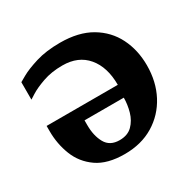

<svg xmlns="http://www.w3.org/2000/svg" viewBox="-120 -625 769 763"><g transform="rotate(-30 264.5 -244.0)"><path d="M246.1 12.2Q167 12.2 120.1 -20.5Q73.2 -53.2 52.7 -105.5Q32.2 -157.7 32.2 -215.8Q32.2 -222.2 32.2 -228Q32.2 -233.9 32.2 -240.2H358.9Q358.9 -321.8 318.8 -369.4Q278.8 -417 206.1 -417Q155.8 -417 116.5 -403.1Q77.1 -389.2 54.7 -375Q32.2 -360.8 32.2 -360.8V-440.9Q32.2 -440.9 58.3 -455.8Q84.5 -470.7 131.8 -485.4Q179.2 -500 243.2 -500Q328.1 -500 384.8 -466.6Q441.4 -433.1 469.7 -376.5Q498 -319.8 498 -250Q498 -174.8 466.8 -115.5Q435.5 -56.2 378.9 -22Q322.3 12.2 246.1 12.2ZM255.9 -45.9Q293 -45.9 314.5 -67.4Q335.9 -88.9 345 -120.8Q354 -152.8 354 -184.1H173.8V-162.1Q173.8 -113.3 192.6 -79.6Q211.4 -45.9 255.9 -45.9Z"/></g></svg>

Font: Charis
Style: Bold
Weight: 700
Designer: Walt Agee, Miriam Martin, Annie Olsen, Victor Gaultney, Lorna Priest, Alan Ward, Bob Hallissy, Martin Hosken, Sharon Cor
Foundry: SIL Global
Version: Version 7.000